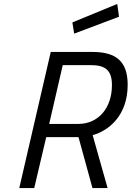

<svg xmlns="http://www.w3.org/2000/svg" viewBox="-20 -956 669 976"><path d="M585 -871 576 -936 348 -842 357 -785ZM549 -523C549 -598 517 -625 441 -625H299L230 -326H377C482 -326 549 -409 549 -523ZM215 -259 154 0H78L238 -692H449C567 -692 629 -647 629 -525C629 -367 531 -291 451 -269L527 0H450L379 -259Z"/></svg>

Font: RazerF5
Style: Italic
Weight: 400
Foundry: Razer Inc.
Version: Version 2